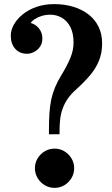

<svg xmlns="http://www.w3.org/2000/svg" viewBox="-20 -848 540 929"><path d="M242.2 -828.1Q292 -828.1 334.2 -815.4Q376.5 -802.7 408 -778.3Q439.5 -753.9 456.8 -718.8Q474.1 -683.6 474.1 -638.2Q474.1 -591.3 458.7 -553.7Q443.4 -516.1 414.8 -482.7Q386.2 -449.2 346.2 -413.1Q323.7 -393.1 308.3 -371.1Q293 -349.1 284.2 -325.2Q274.9 -301.3 271.5 -274.4Q268.1 -247.6 268.1 -215.8V-198.2H216.8V-216.8Q216.8 -264.2 219.2 -300.3Q221.7 -336.4 228 -367.2Q234.9 -397.9 246.3 -425.3Q257.8 -452.6 274.9 -481Q305.7 -531.2 320.8 -568.6Q335.9 -606 335.9 -641.1Q335.9 -687.5 320.3 -717.5Q304.7 -747.6 279.1 -762.2Q253.4 -776.9 223.1 -776.9Q200.7 -776.9 180.7 -770.5Q160.6 -764.2 147 -754.9Q133.3 -745.6 128.9 -736.8Q152.3 -730.5 168.7 -710.2Q185.1 -689.9 185.1 -661.1Q185.1 -639.2 174.1 -622.8Q163.1 -606.4 146 -597.2Q128.9 -587.9 110.8 -587.9Q75.2 -587.9 53.7 -611.8Q32.2 -635.7 32.2 -675.8Q32.2 -702.6 47.4 -729.5Q62.5 -756.3 90.3 -778.8Q118.2 -801.3 156.7 -814.7Q195.3 -828.1 242.2 -828.1ZM244.1 -128.9Q270 -128.9 291.5 -116Q313 -103 325.9 -81.5Q338.9 -60.1 338.9 -34.2Q338.9 -8.3 325.9 13.4Q313 35.2 291.5 48.1Q270 61 244.1 61Q218.3 61 196.5 48.1Q174.8 35.2 161.9 13.4Q148.9 -8.3 148.9 -34.2Q148.9 -60.1 161.9 -81.5Q174.8 -103 196.5 -116Q218.3 -128.9 244.1 -128.9Z"/></svg>

Font: BIZ UDMincho
Style: Bold
Weight: 700
Monospace: yes
Designer: TypeBank Co., Ltd.
Foundry: Morisawa Inc.
Version: Version 1.06